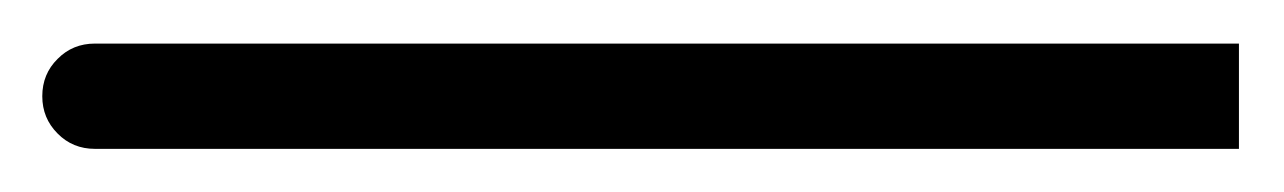

<svg xmlns="http://www.w3.org/2000/svg" viewBox="-44 -69 595 89"><path d="M0 -48.8H530.3V0H0Q-10.3 0 -17.3 -7.1Q-24.4 -14.2 -24.4 -24.4Q-24.4 -34.7 -17.3 -41.7Q-10.3 -48.8 0 -48.8Z"/></svg>

Font: AzarMehrMonospaced
Style: SerifRegular
Weight: 1
Designer: Amin Abedi
Version: Version 1.00